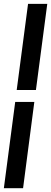

<svg xmlns="http://www.w3.org/2000/svg" viewBox="-24 -860 267 1000"><path d="M63 -391.1 122.1 -839.8H222.2L163.1 -391.1ZM-3.9 120.1 55.2 -329.1H154.8L96.2 120.1Z"/></svg>

Font: Cooper Hewitt
Style: Medium Italic
Weight: 708
Designer: Village Type and Design LLC
Foundry: Cooper Hewitt Smithsonian Design Museum
Version: 1.000